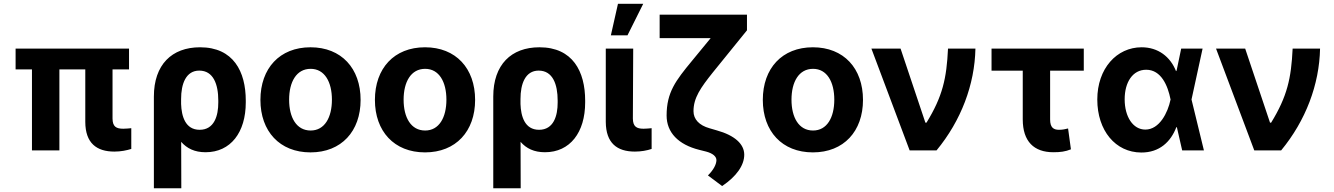

<svg xmlns="http://www.w3.org/2000/svg" viewBox="-20 -806 7147 1029"><path d="M671.5 -545.5H63.6V-433.9H151.3V0H298.3V-433.9H437.1V-152.7C437.5 -39.1 497.5 6.4 593 6.4C628.2 6.4 658.4 0 683.6 -7.8V-119C671.5 -117.9 655.5 -116.1 641 -116.1C602.6 -116.1 583.5 -127.1 583.1 -170.8V-433.9H671.5Z M804.7 -288.4V203.1H951.7L951 -45.8C981.9 -10.3 1023.4 9.9 1081.7 9.9C1216.3 9.9 1297.2 -96.6 1297.2 -257.1V-267C1297.2 -422.6 1230.8 -552.6 1052.2 -552.6C900.9 -552.6 804.7 -459.5 804.7 -288.4ZM950.6 -248.6V-274.5C950.3 -357.2 976.9 -427.6 1047.9 -427.6C1123.9 -427.6 1149.9 -353.7 1149.9 -267V-257.1C1150.2 -185.4 1128.2 -110.4 1050.1 -110.4C972.7 -110.4 952.8 -183.9 950.6 -248.6Z M1644.2 10.7C1809.7 10.7 1912.6 -102.6 1912.6 -270.6C1912.6 -439.6 1809.7 -552.6 1644.2 -552.6C1478.7 -552.6 1375.7 -439.6 1375.7 -270.6C1375.7 -102.6 1478.7 10.7 1644.2 10.7ZM1529.5 -271.7C1529.5 -366.8 1568.5 -437.1 1644.9 -437.1C1719.8 -437.1 1758.9 -366.8 1758.9 -271.7C1758.9 -176.5 1719.8 -106.5 1644.9 -106.5C1568.5 -106.5 1529.5 -176.5 1529.5 -271.7Z M2257.8 10.7C2423.3 10.7 2526.3 -102.6 2526.3 -270.6C2526.3 -439.6 2423.3 -552.6 2257.8 -552.6C2092.3 -552.6 1989.3 -439.6 1989.3 -270.6C1989.3 -102.6 2092.3 10.7 2257.8 10.7ZM2143.1 -271.7C2143.1 -366.8 2182.2 -437.1 2258.5 -437.1C2333.5 -437.1 2372.5 -366.8 2372.5 -271.7C2372.5 -176.5 2333.5 -106.5 2258.5 -106.5C2182.2 -106.5 2143.1 -176.5 2143.1 -271.7Z M2623.6 -288.4V203.1H2770.6L2769.9 -45.8C2800.8 -10.3 2842.3 9.9 2900.6 9.9C3035.2 9.9 3116.1 -96.6 3116.1 -257.1V-267C3116.1 -422.6 3049.7 -552.6 2871.1 -552.6C2719.8 -552.6 2623.6 -459.5 2623.6 -288.4ZM2769.5 -248.6V-274.5C2769.2 -357.2 2795.8 -427.6 2866.8 -427.6C2942.8 -427.6 2968.7 -353.7 2968.7 -267V-257.1C2969.1 -185.4 2947.1 -110.4 2869 -110.4C2791.5 -110.4 2771.7 -183.9 2769.5 -248.6Z M3226.6 -545.5V-152.7C3227.3 -39.1 3286.9 6.4 3382.5 6.4C3416.2 6.4 3447.4 0.7 3472.3 -7.8V-119C3460.2 -117.9 3443.9 -116.1 3429.3 -116.1C3392 -116.1 3372.2 -127.1 3371.8 -170.8L3373.6 -545.5ZM3253.9 -616.8H3343L3427.2 -785.5H3291.9Z M3983.3 -727.3H3515.3V-601.6H3788.7L3688.2 -479.4C3601.2 -373.9 3552.6 -311.1 3552.6 -186.8C3552.6 -96.2 3615.1 -30.9 3728 -2.8L3764.6 6.4C3800.4 16 3820.3 33 3819.6 53.3C3818.9 74.6 3805 103.7 3774.1 134.2L3850.1 191.1C3926.5 139.9 3968.7 80.3 3968.7 23.1C3968.7 -34.1 3917.3 -80.6 3821.7 -107.2L3782.7 -118.6C3727.3 -134.2 3696.7 -166.5 3696.7 -210.2C3696.7 -281.2 3734.4 -335.2 3800.8 -418.3L3983.3 -643.5Z M4336.6 10.7C4502.1 10.7 4605.1 -102.6 4605.1 -270.6C4605.1 -439.6 4502.1 -552.6 4336.6 -552.6C4171.2 -552.6 4068.2 -439.6 4068.2 -270.6C4068.2 -102.6 4171.2 10.7 4336.6 10.7ZM4221.9 -271.7C4221.9 -366.8 4261 -437.1 4337.4 -437.1C4412.3 -437.1 4451.3 -366.8 4451.3 -271.7C4451.3 -176.5 4412.3 -106.5 4337.4 -106.5C4261 -106.5 4221.9 -176.5 4221.9 -271.7Z M4855.1 0H4999.3C5131.4 -160.2 5203.8 -353 5207.7 -545.5H5060.7C5053.3 -386.4 5032 -289.4 4945.3 -148.4H4939.6L4806.5 -545.5H4650.2Z M5788.4 -545.5H5294V-427.2H5461.3V-166.2C5461.3 -47.6 5521.7 9.9 5625.4 9.9C5663.4 9.9 5689.3 6.4 5719.5 -5.7L5704.2 -117.5C5688.6 -114 5677.2 -110.4 5655.2 -110.4C5626.4 -110.4 5608 -122.5 5608 -165.5V-427.2H5788.4Z M6095.9 11.4C6194.6 12.1 6255 -46.9 6284.4 -124.3H6287.3L6315.7 0H6432.2L6365.8 -272.7L6425.1 -545.5H6310.4L6285.9 -427.9L6282.7 -424.7C6252.1 -502.5 6186.4 -552.6 6098.4 -552.6C5964.5 -552.6 5860.8 -438.6 5860.8 -272.7C5860.8 -105.8 5958.5 10.7 6095.9 11.4ZM6007.5 -273.8C6007.5 -366.1 6050.8 -432.2 6122.9 -432.2C6203.8 -432.2 6239 -345.9 6253.2 -274.1L6253.6 -272.7L6253.2 -271.3C6239 -202.8 6194.2 -111.5 6118.3 -111.5C6052.2 -111.5 6007.5 -180 6007.5 -273.8Z M6702.1 0H6846.2C6978.3 -160.2 7050.8 -353 7054.7 -545.5H6907.7C6900.2 -386.4 6878.9 -289.4 6792.3 -148.4H6786.6L6653.4 -545.5H6497.2Z"/></svg>

Font: Margiela Sans
Style: Bold
Weight: 700
Designer: Stefan Endress, Andreas Faust
Version: Version 1.100;FEAKit 1.0